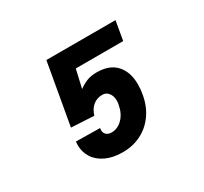

<svg xmlns="http://www.w3.org/2000/svg" viewBox="-104 -637 808 759"><g transform="rotate(-30 300.0 -257.5)"><path d="M119 -137.5Q119 -142.5 120 -153.5L229.5 -152Q228.5 -146 228.5 -143Q228.5 -129 237.5 -121.5Q246.5 -114 261 -114Q289 -114 311 -136.5Q333 -159 339.5 -197.5Q341 -206 341 -213Q341 -234.5 330.2 -248Q319.5 -261.5 302.5 -261.5Q278 -261.5 260.2 -247.2Q242.5 -233 234 -205.5L130.5 -211L180 -491H495.5L480.5 -404H264L245 -321Q264 -335 283 -342.2Q302 -349.5 327 -349.5Q385.5 -349.5 415.5 -316.5Q445.5 -283.5 445.5 -226.5Q445.5 -204.5 441 -180.5Q432.5 -132.5 407 -97Q381.5 -61.5 343.8 -42.8Q306 -24 261 -24Q216 -24 184 -39Q152 -54 135.5 -79.8Q119 -105.5 119 -137.5Z"/></g></svg>

Font: JuliaMono Black
Style: Italic
Weight: 900
Italic angle: -9°
Monospace: yes
Designer: cormullion
Foundry: corm
Version: Version 0.057; ttfautohint (v1.8.4)